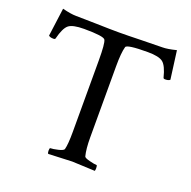

<svg xmlns="http://www.w3.org/2000/svg" viewBox="-118 -772 890 893"><g transform="rotate(20 326.5 -326.0)"><path d="M542 -644.5Q566.4 -644.5 609.4 -655.3L627.9 -515.6Q621.1 -508.8 604.5 -508.8Q595.7 -508.8 594.7 -513.7Q581.1 -568.4 561 -584.5Q541 -600.6 485.4 -600.6Q381.8 -600.6 377.9 -585.9Q369.1 -554.7 369.1 -488.3V-135.7Q369.1 -79.1 377.9 -44.9Q379.9 -38.1 405.3 -31.7Q430.7 -25.4 440.4 -25.4Q444.3 -25.4 444.3 -10.7Q444.3 -2.9 442.4 2.9Q344.7 -2 329.1 -2Q324.2 -2 211.9 2.9Q208 -1 208 -11.7Q208 -25.4 211.9 -25.4Q224.6 -25.4 249.5 -31.2Q274.4 -37.1 277.3 -44.9Q284.2 -71.3 284.2 -131.8V-485.4Q284.2 -570.3 275.4 -585.9Q267.6 -600.6 169.9 -600.6Q114.3 -600.6 94.2 -584.5Q74.2 -568.4 60.5 -513.7Q59.6 -508.8 50.8 -508.8Q34.2 -508.8 27.3 -515.6L45.9 -655.3Q88.9 -644.5 113.3 -644.5Q150.4 -644.5 217.3 -642.6Q284.2 -640.6 327.1 -640.6Q370.1 -640.6 437.5 -642.6Q504.9 -644.5 542 -644.5Z"/></g></svg>

Font: Crimson Text
Style: Regular
Weight: 400
Version: Version 0.13